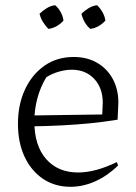

<svg xmlns="http://www.w3.org/2000/svg" viewBox="-20 -710 523 738"><path d="M251 8Q191 8 145.5 -22.5Q100 -53 74.5 -107.5Q49 -162 49 -234Q49 -308 76 -366Q103 -424 151 -457.5Q199 -491 263 -491Q315 -491 353.5 -468.5Q392 -446 413.5 -406.5Q435 -367 435 -315L432 -250Q377 -241 325.5 -236Q274 -231 216.5 -228Q159 -225 86 -224L87 -266L373 -270L375 -315Q375 -372 342 -407Q309 -442 256 -442Q232 -442 206 -434.5Q180 -427 158 -413Q135 -375 123.5 -331.5Q112 -288 112 -244Q112 -150 157.5 -98.5Q203 -47 280 -47Q347 -47 429 -87L434 -74Q393 -34 346 -13Q299 8 251 8ZM192 -690Q205 -679 213.5 -663Q222 -647 224 -631Q214 -619 198.5 -610Q183 -601 166 -599Q155 -610 145.5 -625Q136 -640 132 -657Q144 -669 159.5 -678.5Q175 -688 192 -690ZM353 -690Q365 -679 374 -663Q383 -647 385 -631Q375 -619 359.5 -610Q344 -601 327 -599Q314 -610 305.5 -625Q297 -640 293 -657Q305 -669 320.5 -678.5Q336 -688 353 -690Z"/></svg>

Font: Piazzolla 24pt Light
Style: Regular
Weight: 300
Designer: Juan Pablo del Peral
Foundry: Huerta Tipografica
Version: Version 2.005